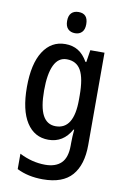

<svg xmlns="http://www.w3.org/2000/svg" viewBox="-105 -806 727 1106"><g transform="rotate(10 258.5 -252.5)"><path d="M220 -550Q263 -550 295 -530.5Q327 -511 351 -469H356L367 -540H450V0Q450 116 396 178Q342 240 226 240Q139 240 74 207V117Q148 155 225 155Q286 155 318.5 123Q351 91 351 20V5Q351 -11 352 -32.5Q353 -54 355 -73H351Q305 10 218 10Q136 10 90 -61.5Q44 -133 44 -268Q44 -404 91 -477Q138 -550 220 -550ZM243 -465Q194 -465 169.5 -414Q145 -363 145 -266Q145 -168 170 -121Q195 -74 246 -74Q352 -74 352 -247V-272Q352 -373 326 -419Q300 -465 243 -465ZM263 -745Q318 -745 318 -683Q318 -652 303 -636.5Q288 -621 263 -621Q237 -621 221.5 -636.5Q206 -652 206 -683Q206 -714 221 -729.5Q236 -745 263 -745Z"/></g></svg>

Font: Noto Sans Lao Condensed Medium
Style: Regular
Weight: 500
Width: 3
Designer: Monotype Design Team
Foundry: Monotype Imaging Inc.
Version: Version 2.003; ttfautohint (v1.8.4.7-5d5b)